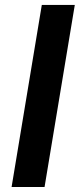

<svg xmlns="http://www.w3.org/2000/svg" viewBox="-20 -747 319 767"><path d="M278.8 -727.3 158 0H26.3L147 -727.3Z"/></svg>

Font: Inter P Semi Bold
Style: Italic
Weight: 600
Italic angle: 9.39999°
Designer: Rasmus Andersson
Foundry: rsms
Version: Version 3.018;git-588b23468